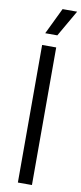

<svg xmlns="http://www.w3.org/2000/svg" viewBox="-104 -981 431 1017"><g transform="rotate(10 112.0 -473.0)"><path d="M72.2 0V-740H147.9V0ZM77.5 -804.1 145.9 -945.8H224.2L142.6 -804.1Z"/></g></svg>

Font: Encode Sans Condensed Thin
Style: Regular
Weight: 100
Width: 3
Designer: Multiple Designers
Foundry: Impallari Type
Version: Version 3.002